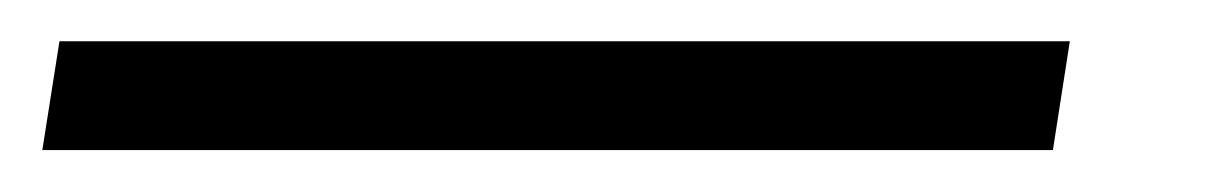

<svg xmlns="http://www.w3.org/2000/svg" viewBox="-61 -20 586 93"><path d="M-40.5 52.7 -32.2 0H457.2L449 52.7Z"/></svg>

Font: Mulish ExtraLight
Style: Italic
Weight: 200
Italic angle: -9°
Designer: Vernon Adams
Foundry: Vernon Adams
Version: Version 3.603